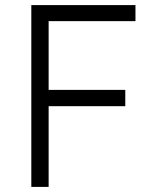

<svg xmlns="http://www.w3.org/2000/svg" viewBox="-20 -734 593 754"><path d="M171 0V-317H472V-381H171V-651H512V-714H103V0Z"/></svg>

Font: Josefin Sans
Style: Regular
Weight: 400
Designer: Santiago Orozco
Foundry: Typemade
Version: 1.000